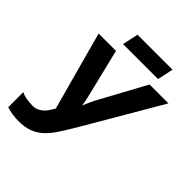

<svg xmlns="http://www.w3.org/2000/svg" viewBox="-241 -1019 1172 1172"><g transform="rotate(45 345.0 -433.5)"><path d="M112 -117Q135 -117 151.5 -124.5Q168 -132 181.5 -144Q195 -156 205.5 -172Q216 -188 226 -205L87 -714H237L312 -406Q315 -394 319.5 -373Q324 -352 326 -332Q335 -353 343.5 -372.5Q352 -392 359 -405L527 -714H690L396 -211Q364 -157 336.5 -115.5Q309 -74 278.5 -46Q248 -18 209.5 -4Q171 10 118 10Q94 10 66 6Q38 2 15 -6V-136Q38 -125 63.5 -121Q89 -117 112 -117ZM238 -774 260 -877H562L540 -774Z"/></g></svg>

Font: BC Sans
Style: Bold Italic
Weight: 700
Italic angle: -12°
Designer: Monotype Design Team
Province of B.C.
Foundry: Monotype Imaging Inc.
Version: Version 2.000;GOOG;noto-source:20170915:90ef993387c0